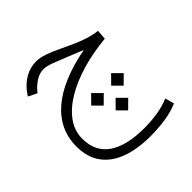

<svg xmlns="http://www.w3.org/2000/svg" viewBox="-186 -544 1030 1030"><g transform="rotate(-45 329.0 -29.0)"><path d="M425.8 -10.7 473.1 -58.6 521 -10.7 473.1 36.6ZM274.4 -10.7 321.8 -58.6 369.6 -10.7 321.8 36.6ZM349.1 100.1 396.5 52.2 444.3 100.1 396.5 147.5ZM457.5 -250Q439.5 -257.3 427.7 -262Q416 -266.6 403.3 -271.7Q390.6 -276.9 369.1 -285.6Q319.8 -305.7 287.1 -317.9Q254.4 -330.1 232.9 -330.1Q201.7 -330.1 175.3 -313.7Q148.9 -297.4 128.9 -274.9L117.2 -261.2L68.4 -285.6L81.5 -304.7Q110.4 -343.8 149.4 -365.7Q188.5 -387.7 233.4 -387.7Q260.7 -387.7 296.4 -375.5Q332 -363.3 375 -342.3Q444.8 -308.1 493.9 -290.5Q543 -272.9 584 -268.6L579.6 -212.9Q483.9 -204.1 399.7 -179.7Q315.4 -155.3 251.5 -117.2Q187.5 -79.1 151.1 -29.1Q114.7 21 114.7 80.6Q114.7 179.2 186 227.8Q257.3 276.4 389.6 276.4Q439 276.4 487.8 269.3Q536.6 262.2 582.5 243.2L596.7 294.9Q551.3 314.5 497.3 322.5Q443.4 330.6 382.8 330.6Q285.6 330.6 213.9 304.4Q142.1 278.3 102.5 224.6Q63 170.9 63 88.4Q63 -40 163.1 -126.5Q263.2 -212.9 457.5 -250Z"/></g></svg>

Font: Vazir Thin
Style: Thin
Weight: 100
Designer: Saber Rastikerdar
Foundry: Saber Rastikerdar
Version: Version 30.0.0